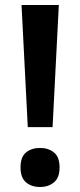

<svg xmlns="http://www.w3.org/2000/svg" viewBox="-20 -978 321 767"><path d="M190 -470H91L66 -958H215ZM62 -309Q62 -351 84 -369Q106 -387 140 -387Q173 -387 195.5 -369Q218 -351 218 -309Q218 -268 195.5 -249.5Q173 -231 140 -231Q106 -231 84 -249.5Q62 -268 62 -309Z"/></svg>

Font: Noto Sans Khmer UI SemiCondensed SemiBold
Style: Regular
Weight: 600
Width: 4
Designer: Danh Hong and the Monotype Design Team
Foundry: Monotype Imaging Inc.
Version: Version 2.002; ttfautohint (v1.8.4.7-5d5b)